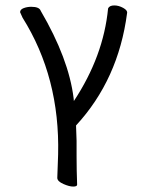

<svg xmlns="http://www.w3.org/2000/svg" viewBox="-20 -506 540 707"><path d="M264 174Q264 181 249.5 181Q235 181 213.5 171.5Q192 162 191 150V148Q193 99 194 63Q201 -221 63 -441L54 -461Q54 -471 67 -476Q80 -481 95 -481Q125 -481 130 -466Q233 -290 251 -145Q252 -139 252 -134Q361 -299 378 -475Q383 -486 401 -486Q417 -486 433.5 -477Q450 -468 448 -458Q416 -213 260 -44Q263 12 262 71Q262 120 264 174Z"/></svg>

Font: LXGW WenKai Mono TC
Style: Regular
Weight: 400
Designer: LXGW / Fontworks Inc.
Foundry: LXGW / Fontworks Inc.
Version: Version 1.330